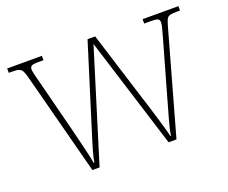

<svg xmlns="http://www.w3.org/2000/svg" viewBox="-93 -681 979 826"><g transform="rotate(-20 396.0 -268.0)"><path d="M80 -463Q74 -487 68.5 -498Q63 -509 52.5 -512.5Q42 -516 21 -516H6V-536H165V-516H141Q116 -516 109.5 -511Q103 -506 103 -496Q103 -488 109 -464Q115 -440 119 -425L176 -202Q182 -178 190.5 -143.5Q199 -109 206.5 -77Q214 -45 217 -27H220Q222 -44 231.5 -77.5Q241 -111 252.5 -146.5Q264 -182 271 -206L374 -536H409L507 -223Q513 -205 521.5 -177.5Q530 -150 539 -120Q548 -90 555.5 -64Q563 -38 566 -23H569Q573 -51 586.5 -98Q600 -145 617 -206L680 -428Q686 -450 691 -468Q696 -486 696 -496Q696 -506 690 -511Q684 -516 658 -516H626V-536H790V-516H775Q755 -516 744 -513Q733 -510 728 -499.5Q723 -489 717 -467L586 0H550L391 -508L234 0H201Z"/></g></svg>

Font: Noto Serif Khmer SemiCondensed Thin
Style: Regular
Weight: 250
Width: 4
Designer: Danh Hong and the Monotype Design Team
Foundry: Monotype Imaging Inc.
Version: Version 2.004